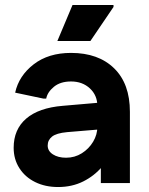

<svg xmlns="http://www.w3.org/2000/svg" viewBox="-20 -737 598 773"><path d="M214 16Q162 16 121.5 -4Q81 -24 58 -60Q35 -96 35 -142Q35 -216 85.5 -259.5Q136 -303 233 -311L430 -328V-220L250 -205Q207 -201 189.5 -187Q172 -173 172 -151Q172 -129 193 -115.5Q214 -102 246 -102Q281 -102 309.5 -120Q338 -138 355 -166.5Q372 -195 372 -227V-310Q372 -353 342 -381Q312 -409 266 -409Q223 -409 197 -387.5Q171 -366 166 -340H155L41 -364Q56 -432 115.5 -478Q175 -524 266 -524Q376 -524 439.5 -462Q503 -400 503 -287V0H386V-148H435Q423 -104 391.5 -66.5Q360 -29 315 -6.5Q270 16 214 16ZM211 -572 272 -717H437V-709L344 -572Z"/></svg>

Font: Fustat ExtraBold
Style: Regular
Weight: 800
Designer: Mohamed Gaber, Khaled Hosny, Laura Garcia Mut
Foundry: Kief Type Foundry, Alif Type Foundry, Hard Type Foundry
Version: Version 1.007